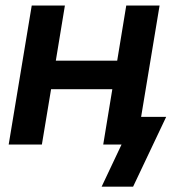

<svg xmlns="http://www.w3.org/2000/svg" viewBox="-20 -536 636 712"><path d="M220.7 -515.6 187 -311H414.6L448.2 -515.6H571.8L486.3 0H362.8L396.5 -205.1H169.4L135.3 0H12.2L97.7 -515.6ZM356.9 156.2 430.7 0H394L411.1 -102.5H596.2L473.6 156.2Z"/></svg>

Font: Inter Display SemiBold
Style: Italic
Weight: 600
Italic angle: -9.39999°
Designer: Rasmus Andersson
Foundry: rsms
Version: Version 4.000;git-a52131595